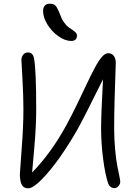

<svg xmlns="http://www.w3.org/2000/svg" viewBox="-20 -1042 743 1033"><path d="M363.8 -821.8Q329.1 -821.8 293.2 -847.7Q257.3 -873.5 234.6 -911.1Q211.9 -948.7 211.9 -981.9Q211.9 -1022 249 -1022Q268.6 -1022 278.8 -1011.2Q289.1 -1000.5 303.2 -963.9Q311.5 -939.9 324 -922.4Q336.4 -904.8 348.1 -896Q359.9 -887.2 370.6 -880.4Q381.3 -873.5 387.7 -866.7Q394 -859.9 394 -851.1Q394 -821.8 363.8 -821.8ZM131.8 -28.8Q106.4 -28.8 96.7 -48.8Q86.9 -68.8 86.9 -105Q86.9 -115.7 96.4 -238.8Q106 -361.8 106 -454.1Q106 -526.4 100.6 -620.8Q95.2 -715.3 95.2 -719.2Q95.2 -734.9 104.5 -747.3Q113.8 -759.8 129.9 -759.8Q157.2 -759.8 163.1 -728Q174.8 -666.5 174.8 -454.1Q174.8 -360.8 164.1 -241.9Q153.3 -123 152.8 -113.8Q256.8 -220.7 337.9 -370.1Q365.2 -420.4 396.2 -484.4Q427.2 -548.3 447.5 -591.8Q467.8 -635.3 489 -675.3Q510.3 -715.3 528.1 -735.6Q545.9 -755.9 562 -755.9Q581.1 -755.9 592 -741.5Q603 -727.1 603 -704.1Q603 -696.8 600.8 -639.6Q598.6 -582.5 596.4 -501Q594.2 -419.4 594.2 -353Q594.2 -292.5 599.4 -237.5Q604.5 -182.6 610.6 -151.6Q616.7 -120.6 621.8 -96.2Q627 -71.8 627 -64.9Q627 -51.8 617.4 -40.8Q607.9 -29.8 595.2 -29.8Q584 -29.8 575 -36.9Q565.9 -43.9 562 -55.2Q545.9 -102.5 534.9 -186.8Q523.9 -271 523.9 -353Q523.9 -422.9 534.2 -615.2Q430.7 -405.8 396 -344.2Q353 -268.6 303.2 -197.5Q253.4 -126.5 205.6 -77.6Q157.7 -28.8 131.8 -28.8Z"/></svg>

Font: Shantell Sans Bouncy
Style: Regular
Weight: 300
Designer: Stephen Nixon, Anya Danilova, Shantell Martin
Foundry: Arrow Type
Version: Version 1.006;[9816181b4]